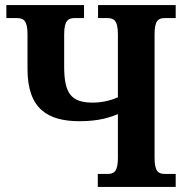

<svg xmlns="http://www.w3.org/2000/svg" viewBox="-20 -734 732 754"><path d="M364 0H670V-51H628C603 -51 587 -59 587 -114V-600C587 -655 603 -663 628 -663H670V-714H365V-663H400C426 -663 443 -656 443 -599V-352C426 -344 388 -331 345 -331C260 -331 232 -366 232 -473V-599C232 -655 249 -663 274 -663H310V-714H5V-663H46C71 -663 88 -655 88 -601V-463C88 -305 169 -258 293 -258C370 -258 415 -274 443 -286V-113C443 -58 426 -51 402 -51H364Z"/></svg>

Font: Noto Serif Condensed
Style: Bold
Weight: 700
Width: 3
Designer: Monotype Design Team
Foundry: Monotype Imaging Inc.
Version: Version 2.015